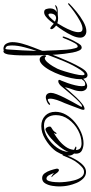

<svg xmlns="http://www.w3.org/2000/svg" viewBox="284 -814 546 1155"><g transform="rotate(-90 557.5 -237.0)"><path d="M100 7Q77 7 60 -10.5Q43 -28 33.5 -51.5Q24 -75 20 -93Q13 -122 13 -156Q13 -172 16.5 -195.5Q20 -219 31 -238Q42 -257 63 -257Q81 -257 92 -242Q103 -227 109.5 -207.5Q116 -188 119 -174Q119 -173 119.5 -171.5Q120 -170 120 -168Q120 -164 118 -160Q116 -156 111 -156Q107 -156 103 -159.5Q99 -163 96 -166Q90 -174 84 -183Q78 -192 70 -198Q69 -199 69 -200Q69 -201 72 -201Q74 -201 83 -194.5Q92 -188 94 -185Q91 -195 82 -213Q73 -231 60 -231Q50 -231 45 -214.5Q40 -198 39 -179Q38 -160 38 -153Q38 -139 40.5 -114.5Q43 -90 49.5 -65Q56 -40 68 -22.5Q80 -5 100 -5Q116 -5 129 -17Q142 -29 151 -40Q168 -61 178 -82.5Q188 -104 198 -129Q198 -134 203 -134Q206 -134 206 -129Q206 -127 205 -125Q201 -109 191 -87Q181 -65 167.5 -43.5Q154 -22 137 -7.5Q120 7 100 7Z M272 -8Q250 -8 230 -17.5Q210 -27 210 -54Q210 -57 210.5 -60Q211 -63 211 -65Q198 -78 198 -100Q198 -121 209.5 -146Q221 -171 235 -187Q260 -216 298.5 -239Q337 -262 376 -262Q414 -262 438 -239Q462 -216 462 -177Q462 -144 444.5 -113.5Q427 -83 398.5 -59.5Q370 -36 337 -22Q304 -8 272 -8ZM272 -20Q312 -20 351 -41Q390 -62 416 -97.5Q442 -133 442 -174Q442 -206 426.5 -226Q411 -246 378 -246Q342 -246 306.5 -224Q271 -202 247 -168.5Q223 -135 220 -98Q230 -123 252 -151Q274 -179 301 -202.5Q328 -226 351 -236Q353 -236 353.5 -236.5Q354 -237 355 -237Q363 -237 368 -228.5Q373 -220 373 -213V-209Q373 -207 369 -203Q357 -196 350.5 -191Q344 -186 336 -173Q333 -170 332 -170Q329 -170 329 -174Q329 -177 331.5 -180.5Q334 -184 335 -187Q314 -175 291 -156.5Q268 -138 251.5 -115Q235 -92 233 -65Q235 -64 244 -60Q253 -56 253 -54Q253 -53 251 -52Q249 -51 248 -51Q244 -51 240 -52Q236 -53 232 -54Q233 -35 243 -27.5Q253 -20 272 -20Z M618 14Q602 14 594 3Q586 -8 586 -22Q586 -48 595.5 -71.5Q605 -95 610 -120Q601 -110 584.5 -91Q568 -72 548.5 -51.5Q529 -31 510.5 -16.5Q492 -2 480 -2Q474 -2 474 -9Q474 -15 476.5 -22Q479 -29 481 -34Q489 -56 497.5 -78Q506 -100 514 -121Q519 -132 524 -144Q529 -156 533 -168Q536 -177 538.5 -188Q541 -199 541 -209Q541 -212 540 -217.5Q539 -223 534 -223Q528 -223 519.5 -216Q511 -209 506 -209Q504 -209 504 -211Q504 -217 512.5 -222.5Q521 -228 532 -231.5Q543 -235 548 -235Q562 -235 569 -226.5Q576 -218 576 -204Q576 -191 567.5 -169Q559 -147 546.5 -122Q534 -97 521.5 -74.5Q509 -52 500.5 -37Q492 -22 492 -20Q492 -17 495 -17Q503 -17 520.5 -33.5Q538 -50 558 -73Q578 -96 594.5 -116Q611 -136 617 -143Q622 -149 630 -154.5Q638 -160 646 -160Q654 -160 654 -153Q654 -149 650 -143Q643 -127 635 -104Q627 -81 621.5 -58Q616 -35 616 -18Q616 -11 617.5 -4.5Q619 2 628 2Q643 2 651.5 -10.5Q660 -23 663 -23Q665 -23 665 -21Q665 -13 656 -5Q647 3 636 8.5Q625 14 618 14Z M683 16Q668 16 663 -0.5Q658 -17 658 -27Q658 -51 665 -83Q672 -115 684 -148Q696 -181 711.5 -209.5Q727 -238 744 -255Q750 -261 758.5 -266.5Q767 -272 776 -272Q788 -272 795 -262Q802 -252 802 -241Q802 -234 797 -234Q793 -234 791.5 -237.5Q790 -241 785 -241Q774 -241 760.5 -226Q747 -211 736 -192.5Q725 -174 721 -165Q714 -150 705 -120.5Q696 -91 689 -61.5Q682 -32 682 -15Q682 -12 683 -7Q684 -2 688 -2Q695 -2 703 -12Q711 -22 714 -26Q743 -71 764 -121.5Q785 -172 804 -223Q801 -273 801 -323Q801 -355 801.5 -388Q802 -421 806 -453Q806 -461 811 -475.5Q816 -490 827 -490Q831 -490 834 -485V-486Q834 -490 839 -490Q862 -490 871.5 -473Q881 -456 881 -436Q881 -409 872 -377Q863 -345 851 -314Q839 -283 829 -257Q829 -250 829 -242Q829 -234 830 -227Q831 -205 832 -173.5Q833 -142 835.5 -111.5Q838 -81 844 -60Q845 -56 847.5 -49.5Q850 -43 855 -43Q865 -43 875 -61Q885 -79 894 -100Q903 -121 906 -129Q909 -134 911 -134Q915 -134 915 -129Q915 -128 914.5 -127.5Q914 -127 914 -125Q912 -117 905.5 -101.5Q899 -86 890 -68.5Q881 -51 872.5 -37.5Q864 -24 857 -21Q851 -19 848 -19Q838 -19 830.5 -34.5Q823 -50 818.5 -74Q814 -98 811 -123Q808 -148 806.5 -167.5Q805 -187 805 -194Q799 -179 787 -149Q775 -119 759.5 -85.5Q744 -52 728.5 -25.5Q713 1 701 9Q691 16 683 16ZM828 -290Q839 -321 850 -363Q861 -405 861 -437Q861 -450 859 -462Q857 -474 843 -478Q840 -479 838.5 -473Q837 -467 837 -463Q834 -420 831.5 -376.5Q829 -333 828 -290Z M947 9Q930 9 919 -1Q908 -11 908 -28Q908 -50 921 -77.5Q934 -105 951 -131Q968 -157 981 -173Q974 -178 966.5 -186Q959 -194 959 -202Q959 -208 964 -208Q969 -208 978.5 -199.5Q988 -191 992 -187Q999 -197 1010 -210.5Q1021 -224 1034.5 -234.5Q1048 -245 1061 -245Q1076 -245 1080 -232.5Q1084 -220 1084 -209Q1084 -181 1062 -169Q1078 -169 1096 -177Q1098 -179 1101 -179Q1103 -179 1103 -177Q1103 -175 1101.5 -174Q1100 -173 1098 -171Q1088 -164 1073 -163.5Q1058 -163 1046 -163Q1042 -163 1036.5 -162Q1031 -161 1026 -161Q1018 -161 1010.5 -162Q1003 -163 995 -166Q986 -152 973 -128.5Q960 -105 950.5 -80.5Q941 -56 941 -38Q941 -14 961 -14Q980 -14 1008.5 -29.5Q1037 -45 1064.5 -65Q1092 -85 1106 -98Q1108 -99 1109.5 -100Q1111 -101 1112 -101Q1115 -101 1115 -98Q1115 -96 1112 -93Q1095 -76 1065.5 -51.5Q1036 -27 1004 -9Q972 9 947 9ZM1024 -173Q1039 -173 1046 -183Q1053 -193 1053 -207Q1053 -210 1052 -214.5Q1051 -219 1046 -219Q1040 -219 1031.5 -211Q1023 -203 1015.5 -194Q1008 -185 1004 -180Q1006 -179 1014 -176Q1022 -173 1024 -173Z"/></g></svg>

Font: Sassy Frass
Style: Regular
Weight: 400
Designer: Robert E. Leuschke
Foundry: Robert E. Leuschke
Version: Version 1.010; ttfautohint (v1.8.3)